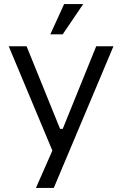

<svg xmlns="http://www.w3.org/2000/svg" viewBox="-20 -762 602 946"><path d="M238 -20 23 -534H111L276 -127H289L454 -534H539L245 164H157ZM296 -742H390L289 -593H228Z"/></svg>

Font: Mozilla Text BETA
Style: Regular
Weight: 400
Designer: Studio DRAMA
Foundry: Studio DRAMA
Version: Version 0.100